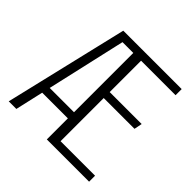

<svg xmlns="http://www.w3.org/2000/svg" viewBox="-162 -765 909 909"><g transform="rotate(45 293.0 -310.0)"><path d="M273 -620H556V-579H325V-369H539L531 -329H325V-40H556V0H273ZM70 -141V-182H288V-141ZM18 0 165 -620H210L69 0ZM173 -579V-620H286V-579Z"/></g></svg>

Font: Smooch Sans Thin
Style: Regular
Weight: 400
Version: Version 1.010